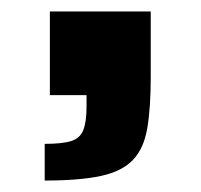

<svg xmlns="http://www.w3.org/2000/svg" viewBox="-20 -166 351 335"><path d="M58 149V85Q89 85 104.5 80Q120 75 125.5 60.5Q131 46 131 20V0H67V-146H243V-32Q243 22 237 57.5Q231 93 212 113Q193 133 156 141Q119 149 58 149Z"/></svg>

Font: Saira SemiExpanded
Style: Bold
Weight: 700
Width: 6
Designer: Hector Gatti with collaboration of the Omnibus-Type team
Foundry: Omnibus-Type
Version: Version 1.101